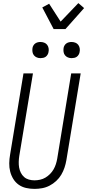

<svg xmlns="http://www.w3.org/2000/svg" viewBox="-20 -1207 561 1235"><path d="M202 8Q174 8 147.5 2Q121 -4 100 -19Q79 -34 65.5 -56Q52 -78 45.5 -103.5Q39 -129 39.5 -157Q40 -185 45 -213L131 -735H192L104 -204Q101 -185 100.5 -166Q100 -147 103 -129.5Q106 -112 114 -96Q122 -80 135 -68.5Q148 -57 165.5 -52Q183 -47 202 -47Q219 -47 237.5 -51Q256 -55 272 -64.5Q288 -74 301.5 -87.5Q315 -101 324.5 -117.5Q334 -134 339.5 -151.5Q345 -169 348 -186L438 -735H499L407 -177Q403 -153 395 -129Q387 -105 374 -83Q361 -61 341.5 -43Q322 -25 299 -13Q276 -1 251 3.5Q226 8 202 8ZM441 -833Q428 -833 417 -837.5Q406 -842 398.5 -851Q391 -860 389 -872.5Q387 -885 389 -898Q390 -906 395 -914.5Q400 -923 407.5 -928Q415 -933 423.5 -935Q432 -937 440 -937Q453 -937 464.5 -932.5Q476 -928 483 -919Q490 -910 492.5 -897.5Q495 -885 492 -872Q491 -864 486 -855.5Q481 -847 474 -842Q467 -837 458 -835Q449 -833 441 -833ZM241 -833Q228 -833 217 -837.5Q206 -842 198.5 -851Q191 -860 189 -872.5Q187 -885 189 -898Q190 -906 195 -914.5Q200 -923 207.5 -928Q215 -933 223.5 -935Q232 -937 240 -937Q253 -937 264.5 -932.5Q276 -928 283 -919Q290 -910 292.5 -897.5Q295 -885 292 -872Q291 -864 286 -855.5Q281 -847 274 -842Q267 -837 258 -835Q249 -833 241 -833ZM325 -1020 252 -1159 296 -1183 370 -1068 484 -1187 521 -1155 401 -1020Z"/></svg>

Font: Iosevka Light
Style: Italic
Weight: 300
Italic angle: -9°
Monospace: yes
Designer: Belleve Invis
Foundry: Belleve Invis
Version: Version 32.5.0; ttfautohint (v1.8.4)